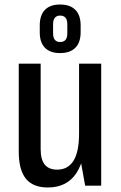

<svg xmlns="http://www.w3.org/2000/svg" viewBox="-20 -822 536 850"><path d="M160 -161Q160 -116 178 -93.5Q196 -71 233 -71Q281 -71 305.5 -110.5Q330 -150 330 -230L360 -299V-244Q360 -119 318 -55.5Q276 8 192 8Q126 8 94.5 -31Q63 -70 63 -151V-540H160ZM428 0H357L330 -150V-540H428ZM246 -587Q202 -587 179 -610.5Q156 -634 156 -679V-709Q156 -755 179 -778.5Q202 -802 246 -802Q290 -802 313.5 -778.5Q337 -755 337 -709V-679Q337 -634 313.5 -610.5Q290 -587 246 -587ZM246 -636Q262 -636 270 -645.5Q278 -655 278 -674V-715Q278 -734 270 -743.5Q262 -753 246 -753Q231 -753 223 -743.5Q215 -734 215 -715V-674Q215 -655 223 -645.5Q231 -636 246 -636Z"/></svg>

Font: Pathway Extreme Condensed Medium
Style: Regular
Weight: 500
Width: 3
Version: Version 1.001;gftools[0.9.26]